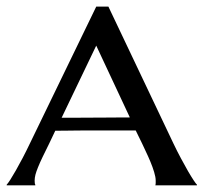

<svg xmlns="http://www.w3.org/2000/svg" viewBox="-25 -557 612 577"><path d="M382.8 -165Q369.6 -165 349.9 -165Q330.1 -165 306.6 -165Q283.2 -165 258.3 -165Q233.4 -165 210.9 -164.8Q188.5 -164.6 169.9 -164.3Q151.4 -164.1 141.1 -164.1L123 -126Q111.3 -102.5 103 -85.2Q94.7 -67.9 89.4 -54.7Q84 -41.5 81.5 -32Q79.1 -22.5 79.1 -14.2Q79.1 -8.8 79.6 -6.1Q80.1 -3.4 81.1 -2V0H-4.9V-2Q-1.5 -5.4 5.9 -16.8Q13.2 -28.3 22.7 -44.9Q32.2 -61.5 43.2 -82.5Q54.2 -103.5 64.9 -126L264.2 -537.1H300.8L496.1 -126Q507.3 -102.5 518.8 -81.1Q530.3 -59.6 540 -42.7Q549.8 -25.9 557.1 -14.9Q564.5 -3.9 566.9 -2V0H441.9Q442.9 -3.9 442.9 -7.1Q442.9 -10.3 442.9 -14.2Q442.9 -24.9 438.2 -40Q433.6 -55.2 427 -71Q420.4 -86.9 413.3 -101.6Q406.2 -116.2 401.9 -126ZM160.2 -203.1H189.9Q210.4 -203.1 233.6 -203.4Q256.8 -203.6 280.3 -203.6Q303.7 -203.6 325.7 -203.9Q347.7 -204.1 365.2 -204.1L264.2 -419.9Z"/></svg>

Font: Marcellus SC
Style: Regular
Weight: 400
Designer: Astigmatic (AOETI)
Foundry: Astigmatic (AOETI)
Version: Version 1.001